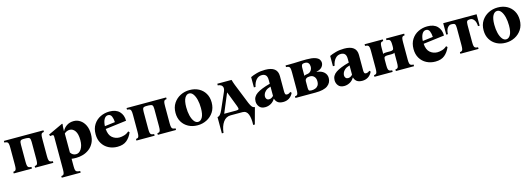

<svg xmlns="http://www.w3.org/2000/svg" viewBox="7 -1428 7210 2600"><g transform="rotate(-15 3612.5 -128.5)"><path d="M533 -110Q533 -73 538 -54.5Q543 -36 556 -30Q569 -24 593 -23V0H338V-23Q355 -24 365 -30Q375 -36 379 -54.5Q383 -73 383 -110V-350Q383 -391 371.5 -403.5Q360 -416 323 -417H278Q253 -416 243 -403.5Q233 -391 233 -350V-110Q233 -73 238 -54.5Q243 -36 256 -30Q269 -24 293 -23V0H38V-23Q55 -24 65 -30Q75 -36 79 -54.5Q83 -73 83 -110V-350Q83 -388 78 -406Q73 -424 60.5 -430Q48 -436 23 -437V-460H578V-437Q561 -436 551 -430Q541 -424 537 -406Q533 -388 533 -350Z M916 201V224H651V201Q668 200 678 194Q688 188 692 169.5Q696 151 696 114V-340Q696 -355 690.5 -360Q685 -365 674 -365Q662 -365 646 -361L636 -384L844 -481L850 -475Q848 -466 845.5 -437Q843 -408 843 -378H845Q864 -419 905.5 -447Q947 -475 1005 -475Q1053 -475 1094.5 -447.5Q1136 -420 1161 -369Q1186 -318 1186 -246Q1186 -174 1161 -124.5Q1136 -75 1095.5 -44Q1055 -13 1007 1Q959 15 913 15Q893 15 876.5 14Q860 13 846 11V114Q846 151 851 169.5Q856 188 871.5 194Q887 200 916 201ZM922 -33Q966 -33 996 -79.5Q1026 -126 1026 -203Q1026 -290 996 -332.5Q966 -375 922 -375Q903 -375 883 -367.5Q863 -360 846 -343V-77Q874 -33 922 -33Z M1490 15Q1422 15 1366.5 -14Q1311 -43 1278.5 -97Q1246 -151 1246 -225Q1246 -305 1282 -361Q1318 -417 1377.5 -446Q1437 -475 1505 -475Q1597 -475 1644.5 -425.5Q1692 -376 1692 -296L1397 -259Q1403 -174 1447 -137Q1491 -100 1549 -100Q1578 -100 1615 -110.5Q1652 -121 1682 -149L1698 -133Q1670 -66 1621.5 -25.5Q1573 15 1490 15ZM1475 -432Q1441 -432 1420 -396.5Q1399 -361 1396 -299L1541 -317Q1539 -364 1524.5 -398Q1510 -432 1475 -432Z M2253 -110Q2253 -73 2258 -54.5Q2263 -36 2276 -30Q2289 -24 2313 -23V0H2058V-23Q2075 -24 2085 -30Q2095 -36 2099 -54.5Q2103 -73 2103 -110V-350Q2103 -391 2091.5 -403.5Q2080 -416 2043 -417H1998Q1973 -416 1963 -403.5Q1953 -391 1953 -350V-110Q1953 -73 1958 -54.5Q1963 -36 1976 -30Q1989 -24 2013 -23V0H1758V-23Q1775 -24 1785 -30Q1795 -36 1799 -54.5Q1803 -73 1803 -110V-350Q1803 -388 1798 -406Q1793 -424 1780.5 -430Q1768 -436 1743 -437V-460H2298V-437Q2281 -436 2271 -430Q2261 -424 2257 -406Q2253 -388 2253 -350Z M2628 -475Q2701 -475 2756.5 -445.5Q2812 -416 2844 -362Q2876 -308 2876 -236Q2876 -157 2839 -101Q2802 -45 2742.5 -15Q2683 15 2614 15Q2542 15 2486 -15Q2430 -45 2398 -98.5Q2366 -152 2366 -224Q2366 -303 2403 -359Q2440 -415 2499.5 -445Q2559 -475 2628 -475ZM2631 -28Q2668 -28 2692 -70Q2716 -112 2716 -200Q2716 -264 2703 -316.5Q2690 -369 2666.5 -400.5Q2643 -432 2611 -432Q2574 -432 2550 -390Q2526 -348 2526 -260Q2526 -196 2539 -143.5Q2552 -91 2576 -59.5Q2600 -28 2631 -28Z M3240 -384 3354 -100Q3371 -60 3386 -42.5Q3401 -25 3425 -23L3363 205H3340Q3344 112 3322.5 56Q3301 0 3245 0H3078Q3014 0 2974 56Q2934 112 2924 205H2901V-23Q2923 -25 2940 -45.5Q2957 -66 2972 -100L3073 -330Q3089 -367 3083.5 -390Q3078 -413 3059 -424.5Q3040 -436 3015 -437V-460H3215Q3220 -441 3226 -423Q3232 -405 3240 -384ZM3168 -43Q3200 -43 3204 -54.5Q3208 -66 3195 -100L3114 -310H3112L3000 -43Z M3561 15Q3506 15 3479.5 -18Q3453 -51 3453 -94Q3453 -160 3513.5 -201Q3574 -242 3701 -276V-329Q3701 -376 3681.5 -396.5Q3662 -417 3627 -417Q3579 -417 3547.5 -381Q3516 -345 3504 -284H3481V-428Q3515 -445 3569.5 -460Q3624 -475 3688 -475Q3861 -475 3861 -341V-123Q3861 -100 3867 -87.5Q3873 -75 3891 -75Q3901 -75 3913.5 -79.5Q3926 -84 3940 -97L3956 -81Q3934 -35 3898 -12.5Q3862 10 3816 10Q3767 10 3740.5 -9.5Q3714 -29 3703 -66H3701Q3678 -26 3640 -5.5Q3602 15 3561 15ZM3639 -75Q3659 -75 3674.5 -84.5Q3690 -94 3701 -106V-236Q3655 -223 3631.5 -202Q3608 -181 3600.5 -160Q3593 -139 3593 -125Q3593 -104 3605 -89.5Q3617 -75 3639 -75Z M3987 0V-23Q4004 -24 4014 -30Q4024 -36 4028 -54.5Q4032 -73 4032 -110V-350Q4032 -388 4027 -406Q4022 -424 4009.5 -430Q3997 -436 3972 -437V-460H4027Q4066 -460 4093.5 -461Q4121 -462 4145 -463Q4169 -464 4197 -465Q4225 -466 4265 -466Q4344 -466 4385 -452Q4426 -438 4441.5 -416Q4457 -394 4457 -370Q4457 -336 4433 -308.5Q4409 -281 4356 -270V-267Q4422 -260 4457.5 -227Q4493 -194 4493 -145Q4493 -79 4440 -39.5Q4387 0 4268 0ZM4182 -258Q4192 -265 4203 -267.5Q4214 -270 4230 -272Q4258 -276 4277.5 -299.5Q4297 -323 4297 -358Q4297 -387 4282 -406.5Q4267 -426 4234 -426Q4200 -426 4191 -412.5Q4182 -399 4182 -374ZM4226 -43Q4254 -43 4278.5 -52Q4303 -61 4318 -82.5Q4333 -104 4333 -142Q4333 -184 4310.5 -208Q4288 -232 4253 -232Q4182 -232 4182 -180V-91Q4182 -67 4188 -55Q4194 -43 4226 -43Z M4669 15Q4614 15 4587.5 -18Q4561 -51 4561 -94Q4561 -160 4621.5 -201Q4682 -242 4809 -276V-329Q4809 -376 4789.5 -396.5Q4770 -417 4735 -417Q4687 -417 4655.5 -381Q4624 -345 4612 -284H4589V-428Q4623 -445 4677.5 -460Q4732 -475 4796 -475Q4969 -475 4969 -341V-123Q4969 -100 4975 -87.5Q4981 -75 4999 -75Q5009 -75 5021.5 -79.5Q5034 -84 5048 -97L5064 -81Q5042 -35 5006 -12.5Q4970 10 4924 10Q4875 10 4848.5 -9.5Q4822 -29 4811 -66H4809Q4786 -26 4748 -5.5Q4710 15 4669 15ZM4747 -75Q4767 -75 4782.5 -84.5Q4798 -94 4809 -106V-236Q4763 -223 4739.5 -202Q4716 -181 4708.5 -160Q4701 -139 4701 -125Q4701 -104 4713 -89.5Q4725 -75 4747 -75Z M5590 -350V-110Q5590 -73 5595 -54.5Q5600 -36 5613 -30Q5626 -24 5650 -23V0H5395V-23Q5412 -24 5422 -30Q5432 -36 5436 -54.5Q5440 -73 5440 -110V-246Q5432 -239 5420 -237Q5408 -235 5393 -235H5339Q5312 -235 5301 -226Q5290 -217 5290 -191V-110Q5290 -73 5295 -54.5Q5300 -36 5313 -30Q5326 -24 5350 -23V0H5095V-23Q5112 -24 5122 -30Q5132 -36 5136 -54.5Q5140 -73 5140 -110V-350Q5140 -388 5135 -406Q5130 -424 5117.5 -430Q5105 -436 5080 -437V-460H5335V-437Q5318 -436 5308 -430Q5298 -424 5294 -406Q5290 -388 5290 -350V-268Q5298 -274 5309.5 -276Q5321 -278 5337 -278H5391Q5418 -278 5429 -287Q5440 -296 5440 -323V-350Q5440 -388 5435 -406Q5430 -424 5417.5 -430Q5405 -436 5380 -437V-460H5635V-437Q5618 -436 5608 -430Q5598 -424 5594 -406Q5590 -388 5590 -350Z M5947 15Q5879 15 5823.5 -14Q5768 -43 5735.5 -97Q5703 -151 5703 -225Q5703 -305 5739 -361Q5775 -417 5834.5 -446Q5894 -475 5962 -475Q6054 -475 6101.5 -425.5Q6149 -376 6149 -296L5854 -259Q5860 -174 5904 -137Q5948 -100 6006 -100Q6035 -100 6072 -110.5Q6109 -121 6139 -149L6155 -133Q6127 -66 6078.5 -25.5Q6030 15 5947 15ZM5932 -432Q5898 -432 5877 -396.5Q5856 -361 5853 -299L5998 -317Q5996 -364 5981.5 -398Q5967 -432 5932 -432Z M6650 -460V-300H6627Q6625 -358 6602.5 -387.5Q6580 -417 6553 -417H6539Q6514 -417 6504 -404Q6494 -391 6494 -350V-110Q6494 -73 6499 -54.5Q6504 -36 6517 -30Q6530 -24 6554 -23V0H6299V-23Q6316 -24 6326 -30Q6336 -36 6340 -54.5Q6344 -73 6344 -110V-350Q6344 -391 6333.5 -404Q6323 -417 6294 -417H6279Q6252 -417 6229.5 -387.5Q6207 -358 6205 -300H6182V-460Z M6947 -475Q7020 -475 7075.5 -445.5Q7131 -416 7163 -362Q7195 -308 7195 -236Q7195 -157 7158 -101Q7121 -45 7061.5 -15Q7002 15 6933 15Q6861 15 6805 -15Q6749 -45 6717 -98.5Q6685 -152 6685 -224Q6685 -303 6722 -359Q6759 -415 6818.5 -445Q6878 -475 6947 -475ZM6950 -28Q6987 -28 7011 -70Q7035 -112 7035 -200Q7035 -264 7022 -316.5Q7009 -369 6985.5 -400.5Q6962 -432 6930 -432Q6893 -432 6869 -390Q6845 -348 6845 -260Q6845 -196 6858 -143.5Q6871 -91 6895 -59.5Q6919 -28 6950 -28Z"/></g></svg>

Font: Bona Nova
Style: Bold
Weight: 700
Designer: Mateusz Machalski
Foundry: Capitalics
Version: Version 4.001; ttfautohint (v1.8.3)